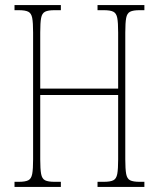

<svg xmlns="http://www.w3.org/2000/svg" viewBox="-20 -734 623 754"><path d="M37 0V-20H54Q79 -20 91 -26Q103 -32 106.5 -51Q110 -70 110 -108V-606Q110 -645 106.5 -663.5Q103 -682 91 -688Q79 -694 54 -694H37V-714H219V-694H194Q169 -694 157 -688Q145 -682 141.5 -663.5Q138 -645 138 -606V-386H444V-606Q444 -645 440.5 -663.5Q437 -682 425 -688Q413 -694 388 -694H363V-714H547V-694H528Q503 -694 491 -688Q479 -682 475.5 -663.5Q472 -645 472 -606V-108Q472 -70 475.5 -51Q479 -32 491 -26Q503 -20 528 -20H547V0H363V-20H388Q413 -20 425 -26Q437 -32 440.5 -51Q444 -70 444 -108V-361H138V-108Q138 -70 141.5 -51Q145 -32 157 -26Q169 -20 194 -20H219V0Z"/></svg>

Font: Noto Serif Thai ExtraCondensed Thin
Style: Regular
Weight: 100
Width: 2
Designer: Monotype Design Team
Foundry: Monotype Imaging Inc.
Version: Version 2.001; ttfautohint (v1.8.4.7-5d5b)